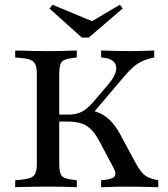

<svg xmlns="http://www.w3.org/2000/svg" viewBox="-20 -782 702 802"><path d="M171 -2.4Q147.6 -2.4 123.8 -2Q100 -1.6 79 -1.2Q58.1 -0.8 43.5 0V-29L70.2 -31.5Q96.8 -34.7 110.1 -40.7Q123.4 -46.8 128.6 -60.1Q133.9 -73.4 133.9 -98.4V-472.6Q133.9 -497.6 128.6 -510.9Q123.4 -524.2 110.1 -530.6Q96.8 -537.1 70.2 -539.5L43.5 -541.9V-571Q58.1 -571 79 -570.2Q100 -569.4 123.8 -569Q147.6 -568.5 171 -568.5H179.8H187.1Q208.9 -568.5 229.8 -569Q250.8 -569.4 269.4 -570.2Q287.9 -571 300.8 -571V-541.9L281.5 -539.5Q247.6 -535.5 237.5 -523Q227.4 -510.5 227.4 -472.6V-98.4Q227.4 -60.5 237.5 -48Q247.6 -35.5 281.5 -31.5L300.8 -29V0Q287.9 -0.8 269.4 -1.2Q250.8 -1.6 229.8 -2Q208.9 -2.4 187.1 -2.4H179.8ZM402.4 0V-29Q445.2 -32.3 456.9 -43.1Q468.5 -54 454 -81.5L401.6 -179.8Q383.1 -216.9 364.1 -237.5Q345.2 -258.1 321.4 -266.1Q297.6 -274.2 262.1 -274.2H210.5V-303.2H262.1Q287.1 -303.2 304.8 -308.5Q322.6 -313.7 337.9 -325.4Q353.2 -337.1 370.2 -356.5L433.9 -431.5Q459.7 -462.1 464.5 -486.3Q469.4 -510.5 453.6 -525.4Q437.9 -540.3 402.4 -541.9V-571Q433.9 -570.2 462.1 -569.4Q490.3 -568.5 521.8 -568.5Q550.8 -568.5 575.8 -569.4Q600.8 -570.2 624.2 -571V-541.9Q596 -536.3 575.4 -527Q554.8 -517.7 536.7 -502Q518.5 -486.3 496.8 -460.5L361.3 -300.8L357.3 -321.8Q387.9 -315.3 410.1 -302.4Q432.3 -289.5 451.6 -266.5Q471 -243.5 490.3 -205.6L547.6 -99.2Q560.5 -75.8 572.6 -61.7Q584.7 -47.6 601.2 -40.3Q617.7 -33.1 641.1 -29V0Q615.3 -0.8 594.8 -1.2Q574.2 -1.6 556.9 -2Q539.5 -2.4 521.8 -2.4Q494.4 -2.4 467.3 -2Q440.3 -1.6 402.4 0ZM480.6 -762.1 492.7 -746.8 350.8 -625H321.8L187.1 -746L199.2 -762.1L393.5 -681.5L335.5 -676.6Z"/></svg>

Font: Playfair 5pt SemiExpanded Light Medium
Style: Regular
Weight: 500
Version: Version 2.203